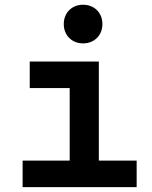

<svg xmlns="http://www.w3.org/2000/svg" viewBox="-20 -771 626 791"><path d="M73.2 0H543V-109.4H387.2V-517.6H102.5V-408.2H267.1V-109.4H73.2ZM322.3 -592.3C368.7 -592.3 401.9 -625.5 401.9 -671.9C401.9 -718.3 368.7 -751.5 322.3 -751.5C275.9 -751.5 242.7 -718.3 242.7 -671.9C242.7 -625.5 275.9 -592.3 322.3 -592.3Z"/></svg>

Font: Cascadia Mono SemiBold
Style: Regular
Weight: 600
Monospace: yes
Designer: Aaron Bell
Foundry: Saja Typeworks
Version: Version 2404.023